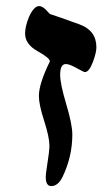

<svg xmlns="http://www.w3.org/2000/svg" viewBox="-20 -613 366 639"><path d="M180.2 -364.3Q180.2 -334 200.4 -266.6Q220.7 -199.2 220.7 -165Q220.7 -91.3 188 -23.9Q172.9 6.3 150.9 6.3Q125.5 6.3 134.8 -48.3Q145 -113.3 144.5 -128.4Q144.5 -156.2 127 -210.7Q109.4 -265.1 109.4 -293.5Q109.4 -334 146 -408.7Q146 -419.9 104.7 -442.9Q63.5 -465.8 63.5 -501.5Q63.5 -524.4 76.2 -556.2Q92.8 -592.8 110.4 -592.8Q120.6 -592.8 133.3 -580.1L146 -566.4Q173.8 -557.6 245.1 -531.7Q300.8 -511.2 300.8 -455.6Q300.8 -438 289.6 -407.7Q276.9 -373.5 262.7 -373Q258.8 -373 234.9 -386.5Q210.9 -399.9 199.2 -399.9Q180.2 -399.9 180.2 -364.3Z"/></svg>

Font: Accordance
Style: Bold
Weight: 700
Version: Version 1.2 (build January 31, 2020) Miklal Software Solutio